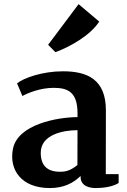

<svg xmlns="http://www.w3.org/2000/svg" viewBox="-20 -909 622 941"><path d="M251.5 -653.3C321.8 -678.7 422.9 -735.4 466.3 -803.2L365.2 -888.7L215.8 -689.5ZM43 -177.2C24.4 -77.6 83.5 12.7 224.6 12.7C294.4 12.7 341.8 -13.7 375 -46.9V-42.5C375 6.8 425.3 12.7 449.7 12.7C485.8 12.7 533.2 6.3 561.5 -12.2V-55.7H498.5L499 -368.2C499 -520 407.7 -559.6 288.6 -559.6C188.5 -559.6 96.2 -527.3 63.5 -500.5L89.8 -438.5C118.2 -454.1 178.7 -478.5 243.2 -478.5C313.5 -478.5 359.9 -457 359.9 -353.5V-335C265.6 -335 64.9 -300.8 43 -177.2ZM179.7 -160.2C179.7 -249.5 289.6 -271 359.9 -271C359.9 -213.9 359.4 -157.2 359.4 -100.1C340.8 -85 317.4 -70.3 289.6 -67.9C219.2 -62.5 179.7 -90.8 179.7 -160.2Z"/></svg>

Font: Merriweather
Style: Bold
Weight: 700
Designer: Eben Sorkin ( eben@eyebytes.com )
Foundry: Sorkin Type Co.
Version: Version 1.003